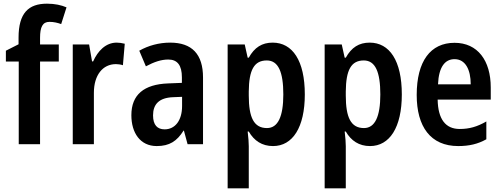

<svg xmlns="http://www.w3.org/2000/svg" viewBox="-20 -785 2728 1045"><path d="M300 -450V-543H198V-579C198 -638 212 -666 249 -666C273 -666 293 -661 313 -654L342 -745C314 -757 279 -765 236 -765C135 -765 81 -714 81 -580V-544L12 -509V-450H82V0H198V-450Z M615 -553C555 -553 512 -507 487 -451H481L465 -543H376V0H491V-280C491 -376 539 -436 611 -436C621 -436 638 -434 649 -430L659 -547C643 -551 627 -553 615 -553Z M906 -553C846 -553 787 -537 738 -509L774 -424C819 -448 857 -461 896 -461C946 -461 970 -429 970 -364V-334L895 -331C764 -326 695 -270 695 -158C695 -62 743 10 833 10C903 10 943 -17 979 -74H981L1001 0H1085V-363C1085 -490 1025 -553 906 -553ZM922 -256 971 -258V-208C971 -128 932 -81 876 -81C837 -81 813 -104 813 -157C813 -217 845 -253 922 -256Z M1464 -553C1406 -553 1365 -527 1334 -471H1328L1312 -543H1219V240H1334V11C1334 -8 1332 -36 1328 -69H1334C1363 -19 1406 10 1466 10C1573 10 1639 -92 1639 -271C1639 -455 1572 -553 1464 -553ZM1432 -456C1495 -456 1522 -393 1522 -271C1522 -151 1493 -88 1433 -88C1362 -88 1334 -145 1334 -265V-287C1335 -404 1363 -456 1432 -456Z M1992 -553C1934 -553 1893 -527 1862 -471H1856L1840 -543H1747V240H1862V11C1862 -8 1860 -36 1856 -69H1862C1891 -19 1934 10 1994 10C2101 10 2167 -92 2167 -271C2167 -455 2100 -553 1992 -553ZM1960 -456C2023 -456 2050 -393 2050 -271C2050 -151 2021 -88 1961 -88C1890 -88 1862 -145 1862 -265V-287C1863 -404 1891 -456 1960 -456Z M2454 -552C2323 -552 2248 -452 2248 -268C2248 -96 2323 10 2474 10C2533 10 2581 -1 2627 -27V-124C2577 -95 2534 -83 2482 -83C2405 -83 2364 -136 2362 -243H2651V-309C2651 -455 2580 -552 2454 -552ZM2454 -463C2513 -463 2542 -406 2542 -326H2364C2368 -421 2402 -463 2454 -463Z"/></svg>

Font: Noto Sans Gujarati UI Condensed SemiBold
Style: Regular
Weight: 600
Width: 3
Designer: Jelle Bosma - Monotype Design Team, Universal Thirst
Foundry: Monotype Imaging Inc.
Version: Version 2.106